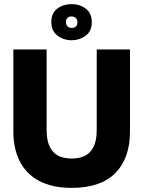

<svg xmlns="http://www.w3.org/2000/svg" viewBox="-20 -901 698 935"><path d="M329 14Q270 14 224 1Q178 -12 144.5 -36Q111 -60 89 -93.5Q67 -127 56 -169Q45 -211 45 -261V-660H207V-268Q207 -218 222 -187Q237 -156 264 -142.5Q291 -129 329 -129Q367 -129 394 -142.5Q421 -156 436 -186.5Q451 -217 451 -268V-660H613V-261Q613 -130 541.5 -58Q470 14 329 14ZM329 -705Q290 -705 260 -727.5Q230 -750 230 -794Q230 -838 259.5 -859.5Q289 -881 329 -881Q368 -881 397.5 -859Q427 -837 427 -793Q427 -749 397 -727Q367 -705 329 -705ZM330 -765Q342 -765 349.5 -772Q357 -779 357 -792Q357 -806 349 -813.5Q341 -821 328 -821Q316 -821 308.5 -813.5Q301 -806 301 -794Q301 -780 309 -772.5Q317 -765 330 -765Z"/></svg>

Font: Bricolage Grotesque 72pt ExtraBold
Style: Regular
Weight: 800
Designer: Mathieu Triay
Foundry: Atelier Triay
Version: Version 1.001;gftools[0.9.33.dev8+g029e19f]